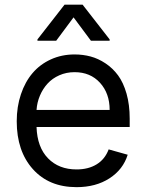

<svg xmlns="http://www.w3.org/2000/svg" viewBox="-20 -784 622 816"><path d="M305.4 11.4Q387.4 11.4 445.3 -26.1Q503.2 -63.6 522.7 -126.4L441.8 -149.1Q426.1 -107.2 390.8 -85.6Q355.5 -63.9 305.4 -63.9Q230.1 -63.9 184.1 -111.2Q138.1 -158.4 135.3 -244.3H531.2V-279.8Q531.2 -338.8 517.8 -386Q504.3 -433.2 481.7 -463.8Q459.2 -494.3 428.4 -514.7Q397.7 -535.2 365.1 -543.9Q332.4 -552.6 296.9 -552.6Q242.2 -552.6 196.2 -531.6Q150.2 -510.7 118.4 -473.4Q86.6 -436.1 68.9 -383.3Q51.1 -330.6 51.1 -268.5Q51.1 -141.7 119.7 -65.2Q188.2 11.4 305.4 11.4ZM135.3 -316.8Q137.4 -348.7 149.7 -377.7Q161.9 -406.6 182.2 -428.8Q202.4 -451 232.2 -464.1Q262.1 -477.3 296.9 -477.3Q364 -477.3 405 -432.2Q446 -387.1 446 -316.8ZM366.5 -610.8H446V-616.5L331 -764.2H254.3L139.2 -616.5V-610.8H218.8L292.6 -710.2Z"/></svg>

Font: Inter-Regular
Style: Regular
Weight: 500
Designer: Rasmus Andersson
Foundry: rsms
Version: ""